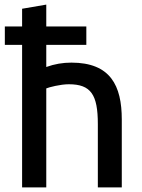

<svg xmlns="http://www.w3.org/2000/svg" viewBox="-20 -806 617 834"><path d="M181 8H76V-611H1V-691H76V-768L181 -786V-691H355V-611H181V-515C217 -528 253 -534 290 -534C460 -534 509 -434 509 -287V8H405V-267C405 -395 375 -440 279 -440C242 -440 193 -427 181 -422Z"/></svg>

Font: Repo Medium
Style: Regular
Weight: 500
Designer: Stefan Peev
Foundry: Context Ltd
Version: Version 1.502